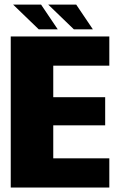

<svg xmlns="http://www.w3.org/2000/svg" viewBox="-20 -838 542 858"><path d="M28 0H468.5V-130.5H218V-278H450V-403.5H218V-544.5H468.5V-675H28ZM310 -707H395L320.5 -817.5H195.5ZM153 -707H238L163.5 -817.5H38.5Z"/></svg>

Font: Anybody SemiCondensed ExtraBold
Style: Regular
Weight: 800
Width: 4
Version: Version 1.113;gftools[0.9.25]